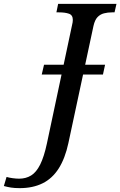

<svg xmlns="http://www.w3.org/2000/svg" viewBox="-176 -734 623 994"><path d="M40 -348 52 -399H368L357 -348ZM-74 240Q-101 240 -119.5 237Q-138 234 -156 229L-142 182Q-129 186 -110.5 188.5Q-92 191 -77 191Q-42 191 -15 174.5Q12 158 32 118Q52 78 67 8L197 -604Q199 -610 200 -618.5Q201 -627 201 -631Q201 -656 181 -663Q161 -670 129 -670H116L125 -714H427L417 -670H404Q382 -670 362.5 -665Q343 -660 329 -645.5Q315 -631 308 -600L178 7Q161 86 128 138Q95 190 44.5 215Q-6 240 -74 240Z"/></svg>

Font: ET Text
Style: Italic
Weight: 470
Italic angle: -12°
Designer: Monotype Design Team
Foundry: Monotype Imaging Inc.
Version: Version 2.009